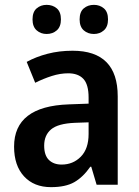

<svg xmlns="http://www.w3.org/2000/svg" viewBox="-20 -761 574 791"><path d="M279 -552Q465 -552 465 -364V0H378L356 -74H352Q322 -31 286 -10.5Q250 10 190 10Q120 10 79 -34.5Q38 -79 38 -157Q38 -323 263 -331L345 -334V-359Q345 -413 323.5 -436Q302 -459 261 -459Q228 -459 193.5 -448Q159 -437 125 -420L90 -506Q128 -527 176 -539.5Q224 -552 279 -552ZM288 -255Q219 -252 190.5 -228Q162 -204 162 -161Q162 -121 181.5 -102Q201 -83 234 -83Q281 -83 313 -115.5Q345 -148 345 -209V-257ZM114 -681Q114 -712 131 -726.5Q148 -741 172 -741Q197 -741 214 -726.5Q231 -712 231 -681Q231 -651 214 -636Q197 -621 172 -621Q148 -621 131 -636Q114 -651 114 -681ZM308 -681Q308 -712 325 -726.5Q342 -741 367 -741Q391 -741 408 -726.5Q425 -712 425 -681Q425 -651 408 -636Q391 -621 367 -621Q342 -621 325 -636Q308 -651 308 -681Z"/></svg>

Font: Noto Sans Lao UI SemCond SemBd
Style: Regular
Weight: 600
Width: 4
Designer: Monotype Design Team
Foundry: Monotype Imaging Inc.
Version: Version 2.000; ttfautohint (v1.8.4.7-5d5b)